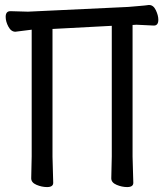

<svg xmlns="http://www.w3.org/2000/svg" viewBox="-20 -738 667 775"><path d="M493.2 17.1Q472.2 17.1 450.7 8.1Q429.2 -1 429.2 -18.1L431.2 -106.9V-633.8L191.9 -621.1V-106L194.8 0Q194.8 17.1 169.9 17.1Q148.9 17.1 127.4 8.1Q106 -1 106 -18.1L107.9 -106.9V-618.2L42 -609.9Q24.9 -609.9 13.9 -630.4Q2.9 -650.9 2.9 -669.9Q2.9 -692.9 22 -692.9L92.8 -690.9L497.1 -710Q519 -711.9 543 -713.9Q566.9 -715.8 580.1 -717.8H582Q599.1 -717.8 609.1 -696.8Q619.1 -675.8 619.1 -658.2Q619.1 -634.8 601.1 -634.8L530.8 -638.2L515.1 -637.2V-106L518.1 0Q518.1 17.1 493.2 17.1Z"/></svg>

Font: LXGW WenKai Screen
Style: Regular
Weight: 400
Designer: LXGW / Fontworks Inc.
Foundry: LXGW / Fontworks Inc.
Version: Version 1.510;January 18,2025